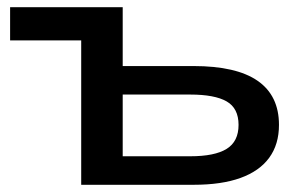

<svg xmlns="http://www.w3.org/2000/svg" viewBox="-20 -512 846 532"><path d="M205 0V-400H8V-492H320V-329H516Q635 -329 694 -288Q753 -247 753 -166Q753 -112 726 -75Q699 -38 646.5 -19Q594 0 517 0ZM320 -79H507Q575 -79 608 -99.5Q641 -120 641 -166Q641 -212 608 -231Q575 -250 507 -250H320Z"/></svg>

Font: Nunito Sans 10pt Expanded SemiBold
Style: Regular
Weight: 600
Width: 7
Designer: Vernon Adams
Foundry: Vernon Adams
Version: Version 3.101;gftools[0.9.27]